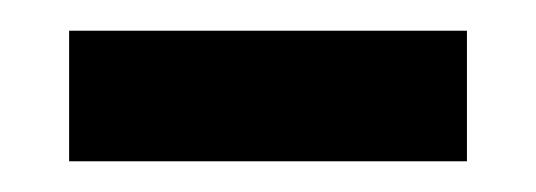

<svg xmlns="http://www.w3.org/2000/svg" viewBox="-20 -720 349 125"><path d="M25 -700V-615H284V-700Z"/></svg>

Font: LT Superior Serif ExtraBold
Style: Regular
Weight: 800
Designer: Daniel Lyons
Foundry: LyonsType
Version: Version 2.120;FEAKit 1.0